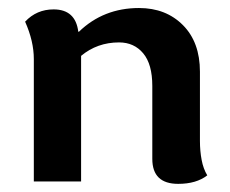

<svg xmlns="http://www.w3.org/2000/svg" viewBox="-20 -448 567 474"><path d="M173.3 -369.6H174.8Q235.4 -428.2 323.2 -428.2Q389.6 -428.2 431.6 -386Q473.6 -343.8 473.6 -271V-100.1Q473.6 -75.2 477.8 -53.2Q481.9 -31.2 491.7 -15.1Q464.8 5.9 419.9 5.9Q356 5.9 356 -55.7V-235.8Q356 -289.6 333.5 -316.4Q311 -343.3 273.9 -343.3Q220.2 -343.3 180.2 -310.1V0H63.5V-302.2Q63.5 -346.2 42 -394.5Q70.3 -424.8 112.3 -424.8Q166.5 -424.8 173.3 -369.6Z"/></svg>

Font: ALMAS
Style: Bold
Weight: 700
Designer: ALMAS Font/ by Husham Jawad Kadhim, derived from the Bainsely font by/ Paul James MIller
Foundry: High-Logic / Made with FontCreator
Version: Version 1.411;September 19, 2021;FontCreator 14.0.0.2814 32-